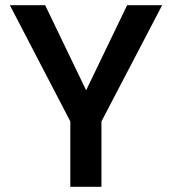

<svg xmlns="http://www.w3.org/2000/svg" viewBox="-20 -720 662 740"><path d="M251 0V-252L18 -700H154L312 -372L470 -700H605L371 -252V0Z"/></svg>

Font: DM Sans 9pt SemiBold
Style: Regular
Weight: 600
Version: Version 4.004;gftools[0.9.30]